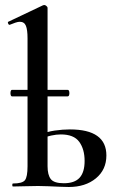

<svg xmlns="http://www.w3.org/2000/svg" viewBox="-20 -745 466 767"><path d="M255 2Q241 2 219 1Q197 0 173.5 -1Q150 -2 132 -2Q105 -2 79 -1Q53 0 32 0Q29 0 29 -6Q29 -12 32 -12Q69 -12 79.5 -25Q90 -38 90 -81V-592Q90 -626 83.5 -642Q77 -658 59 -658Q52 -658 41.5 -654.5Q31 -651 19 -646Q15 -645 12.5 -651Q10 -657 13 -658L152 -724Q154 -725 157 -725Q161 -725 165.5 -721Q170 -717 170 -714V-81Q170 -46 183 -29.5Q196 -13 235 -13Q278 -13 298 -35Q318 -57 318 -102Q318 -149 296.5 -178.5Q275 -208 223 -208Q205 -208 184.5 -203.5Q164 -199 141 -188L135 -205Q167 -219 199 -223.5Q231 -228 259 -228Q405 -228 405 -124Q405 -67 363 -32.5Q321 2 255 2ZM28 -360Q24 -360 22.5 -366.5Q21 -373 22.5 -379.5Q24 -386 28 -386H250Q255 -386 256.5 -379.5Q258 -373 256.5 -366.5Q255 -360 250 -360Z"/></svg>

Font: Cormorant SemiBold
Style: Regular
Weight: 600
Designer: Christian Thalmann (Catharsis Fonts)
Foundry: Catharsis Fonts
Version: Version 4.000